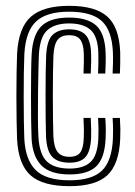

<svg xmlns="http://www.w3.org/2000/svg" viewBox="-20 -629 464 658"><path d="M218.4 9Q126.2 9 84.6 -28.3Q43 -65.6 38.5 -151.5Q37.5 -176.2 36.9 -215.7Q36.2 -255.1 36.2 -299.1Q36.2 -343 36.9 -382.4Q37.5 -421.7 38.6 -446.1Q43.8 -535 86.2 -572Q128.6 -609 216.8 -609Q306.4 -609 347.3 -572.7Q388.3 -536.3 391.9 -451.1Q392.5 -434.8 392.1 -414.3Q391.7 -393.9 390.9 -377.1H365.9Q366.8 -394 367.2 -413.3Q367.6 -432.6 366.9 -450.1Q363.7 -524.5 329 -556.7Q294.3 -588.9 216.8 -588.9Q140.3 -588.9 104.2 -555.9Q68.2 -523 63.5 -444.7Q62.3 -419.1 61.7 -379.3Q61.2 -339.5 61.2 -295.8Q61.2 -252.1 61.8 -214.1Q62.5 -176.1 63.3 -154.1Q67 -80.9 102.5 -46Q137.9 -11.1 218.4 -11.1Q294.8 -11.1 329.1 -44Q363.4 -76.9 366.9 -152.7Q367.7 -169.4 367.5 -185.1Q367.4 -200.7 365.9 -224.9H390.9Q392.3 -203.2 392.5 -187.1Q392.7 -171.1 391.9 -151.9Q387.9 -65.7 347.8 -28.3Q307.6 9 218.4 9ZM218.4 -31.2Q152.2 -31.2 121.7 -62.2Q91.3 -93.1 88.2 -155Q87.2 -177.9 86.7 -216.2Q86.2 -254.5 86.2 -297.9Q86.2 -341.3 86.7 -380.3Q87.2 -419.2 88.4 -443.2Q92.5 -511.2 122.5 -540Q152.5 -568.8 216.8 -568.8Q279.5 -568.8 309.4 -541.8Q339.3 -514.9 341.9 -449.4Q342.6 -433.8 342.2 -415Q341.8 -396.2 340.9 -377.1H316Q316.9 -397.2 317.2 -415.6Q317.6 -433.9 317 -448.8Q314.8 -505.6 289.8 -527.1Q264.9 -548.7 216.8 -548.7Q168.3 -548.7 142.5 -525.8Q116.7 -502.9 113.2 -441.4Q112.6 -426.8 111.8 -392.4Q110.9 -357.9 110.4 -314.9Q109.9 -271.9 110 -230.5Q110.1 -189.2 111.6 -160.8Q115.1 -99.5 140.9 -75.4Q166.7 -51.3 218.4 -51.3Q265.9 -51.3 290.1 -73.6Q314.3 -95.9 317 -154Q317.5 -168.5 317.5 -183.5Q317.5 -198.5 316 -224.9H340.9Q342.6 -197.2 342.6 -183Q342.5 -168.7 341.9 -153.4Q338.9 -87.9 310.4 -59.5Q281.9 -31.2 218.4 -31.2ZM218.4 -71.5Q178.1 -71.5 159 -91.6Q139.9 -111.8 137.7 -161.5Q136.9 -184.9 136.5 -222.4Q136.1 -260 136.1 -301.7Q136.1 -343.4 136.6 -380.4Q137.2 -417.4 138.2 -439.9Q141.1 -491.9 161 -510.2Q180.9 -528.5 216.8 -528.5Q255.2 -528.5 272.9 -509.8Q290.7 -491 292.2 -446.5Q292.6 -436.2 292.5 -419Q292.3 -401.9 291 -377.1H266.2Q267.1 -399.5 267.4 -417Q267.7 -434.5 267.2 -445.5Q266.1 -479 254.7 -493.7Q243.3 -508.4 216.8 -508.4Q190.6 -508.4 177.9 -493.1Q165.2 -477.7 163.1 -438.6Q162.1 -416.2 161.6 -379Q161.1 -341.9 161.1 -300.2Q161.1 -258.5 161.6 -221.4Q162.1 -184.2 162.9 -161.6Q165 -123.7 177.8 -107.6Q190.5 -91.6 218.4 -91.6Q244.5 -91.6 255.3 -106.8Q266.1 -122 267.1 -156.8Q267.6 -171.2 267.6 -183.7Q267.6 -196.3 266.1 -224.9H291Q292.3 -201.2 292.5 -184.6Q292.8 -167.9 292.2 -156.6Q290.1 -110.5 273.2 -91Q256.2 -71.5 218.4 -71.5Z"/></svg>

Font: Big Shoulders Inline Thin
Style: Regular
Weight: 100
Designer: Patric King
Foundry: XO Type Co
Version: Version 2.002